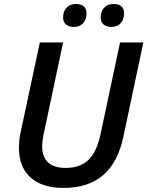

<svg xmlns="http://www.w3.org/2000/svg" viewBox="-20 -925 733 955"><path d="M692.9 -713.9 594.2 -247.1Q566.9 -116.7 492.7 -53.5Q418.5 9.8 295.9 9.8Q189.9 9.8 132.1 -42Q74.2 -93.8 74.2 -190.9Q74.2 -231.4 84 -273.9L178.2 -713.9H293.9L200.2 -272Q189.9 -229 189.9 -194.8Q189.9 -145 219 -117.4Q248 -89.8 307.1 -89.8Q377.9 -89.8 419.4 -129.2Q460.9 -168.5 480 -256.8L577.1 -713.9ZM293.9 -838.9Q293.9 -868.2 311 -886.7Q328.1 -905.3 358.9 -905.3Q382.3 -905.3 396.2 -893.8Q410.2 -882.3 410.2 -858.9Q410.2 -827.1 392.8 -809.1Q375.5 -791 347.2 -791Q324.2 -791 309.1 -802.5Q293.9 -814 293.9 -838.9ZM481 -838.9Q481 -868.2 498 -886.7Q515.1 -905.3 545.9 -905.3Q569.3 -905.3 583.3 -893.8Q597.2 -882.3 597.2 -858.9Q597.2 -827.1 579.8 -809.1Q562.5 -791 534.2 -791Q511.2 -791 496.1 -802.5Q481 -814 481 -838.9Z"/></svg>

Font: TypoPRO Open Sans
Style: Italic
Weight: 600
Italic angle: -12°
Foundry: Ascender Corporation
Version: Version 1.10